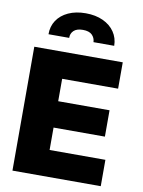

<svg xmlns="http://www.w3.org/2000/svg" viewBox="-100 -1010 804 1079"><g transform="rotate(10 301.5 -471.0)"><path d="M47.9 -707H552.7V-556.6H233.4V-428.7H526.4V-278.3H233.4V-150.4H551.8V0H47.9ZM300.8 -942.4Q356.9 -942.4 399.4 -922.9Q441.9 -903.3 465.3 -868.9Q488.8 -834.5 489.3 -790H371.1Q370.1 -814.5 353.3 -831.1Q336.4 -847.7 300.8 -847.7Q265.6 -847.7 248.5 -831.1Q231.4 -814.5 232.4 -790H114.3Q113.8 -834.5 136.5 -868.9Q159.2 -903.3 201.7 -922.9Q244.1 -942.4 300.8 -942.4Z"/></g></svg>

Font: Pretendard Std Black
Style: Regular
Weight: 900
Designer: Base glyphs from Inter by Rasmus Andersson; Hangeul glyphs from Noto Sans CJK(Source Han Sans) by Jang Soo-young and Kan
Foundry: Kil Hyung-jin
Version: Version 1.309